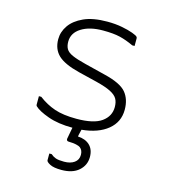

<svg xmlns="http://www.w3.org/2000/svg" viewBox="-112 -623 824 933"><g transform="rotate(15 300.0 -157.0)"><path d="M289 -39Q376 -39 415.5 -67.5Q455 -96 455 -142Q455 -167 445.5 -183.5Q436 -200 410.5 -213Q385 -226 337 -238L243 -261Q167 -280 135.5 -310Q104 -340 104 -390Q104 -427 126.5 -459.5Q149 -492 195 -513Q241 -534 313 -534Q354 -534 387.5 -527.5Q421 -521 442.5 -513Q464 -505 468 -500Q471 -497 471 -492V-454H459Q423 -471 390 -479Q357 -487 304 -487Q237 -487 195.5 -461Q154 -435 154 -391Q154 -369 162.5 -354.5Q171 -340 194.5 -329.5Q218 -319 262 -308L366 -282Q449 -262 477 -228.5Q505 -195 505 -142Q505 -80 457.5 -41Q410 -2 327 6Q324 19 321 31L319 42Q357 44 379 65Q401 86 401 124Q401 165 370 192.5Q339 220 283 220Q244 220 225 210Q206 200 206 192V158H218Q229 168 243 173Q257 178 285 178Q317 178 336.5 164Q356 150 356 125Q356 102 341.5 90.5Q327 79 282 78Q271 78 271 67Q274 51 276.5 37Q279 23 282 8Q210 8 158.5 -10.5Q107 -29 88 -48Q85 -51 85 -56V-98H97Q135 -69 178.5 -54Q222 -39 289 -39Z"/></g></svg>

Font: Recursive Mn Lnr St Lt
Style: Regular
Weight: 300
Monospace: yes
Version: Version 1.079;hotconv 1.0.112;makeotfexe 2.5.65598; ttfautoh